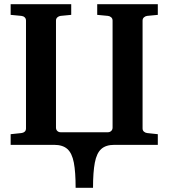

<svg xmlns="http://www.w3.org/2000/svg" viewBox="-20 -691 804 916"><path d="M732.9 0H525.9Q484.9 0 462.9 20Q440.9 40 432.4 85Q423.8 129.9 423.8 205.1H340.8Q340.8 129.9 332.3 85Q323.7 40 301.5 20Q279.3 0 237.8 0H30.8V-50.8L82 -56.2Q91.3 -57.1 97.7 -62.7Q104 -68.4 104 -78.1V-592.8Q104 -602.5 97.7 -608.4Q91.3 -614.3 82 -615.2L30.8 -620.1V-670.9H319.8V-620.1L269 -615.2Q260.7 -614.3 253.9 -608.4Q247.1 -602.5 247.1 -592.8V-82Q247.1 -72.3 253.4 -66.2Q259.8 -60.1 269 -60.1H495.1Q503.9 -60.1 510.5 -66.2Q517.1 -72.3 517.1 -82V-592.8Q517.1 -602.5 510.5 -608.4Q503.9 -614.3 495.1 -615.2L443.8 -620.1V-670.9H732.9V-620.1L682.1 -615.2Q673.8 -614.3 667 -608.4Q660.2 -602.5 660.2 -592.8V-78.1Q660.2 -68.4 667 -62.7Q673.8 -57.1 682.1 -56.2L732.9 -50.8Z"/></svg>

Font: Charis
Style: Bold
Weight: 700
Designer: Walt Agee, Miriam Martin, Annie Olsen, Victor Gaultney, Lorna Priest, Alan Ward, Bob Hallissy, Martin Hosken, Sharon Cor
Foundry: SIL Global
Version: Version 7.000